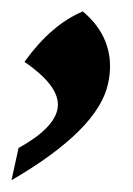

<svg xmlns="http://www.w3.org/2000/svg" viewBox="-72 -153 230 331"><path d="M-52.2 157.7 -40 102.1Q27.8 64.5 27.8 27.3Q27.8 -6.8 -29.8 -46.4Q16.1 -110.4 70.8 -133.3Q117.7 -93.8 117.7 -38.6Q117.7 -24.4 114.3 -8.8Q97.2 70.8 -52.2 157.7Z"/></svg>

Font: Balgruf
Style: Italic
Weight: 500
Italic angle: -12°
Designer: Paul James Miller
Foundry: High-Logic / Made with FontCreator
Version: Version 1.201;March 28, 2021;FontCreator 13.0.0.2683 64-bit